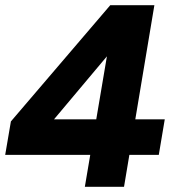

<svg xmlns="http://www.w3.org/2000/svg" viewBox="-23 -720 683 740"><path d="M128 -192 19 -252 402 -700 479 -610ZM-3 -123 19 -252 107 -260H612L589 -123ZM304 0 408 -615 402 -700H572L455 0Z"/></svg>

Font: Figtree ExtraBold
Style: Italic
Weight: 800
Italic angle: -9.5°
Foundry: Erik Kennedy
Version: Version 2.001;gftools[0.9.30]